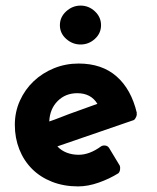

<svg xmlns="http://www.w3.org/2000/svg" viewBox="-20 -656 560 686"><path d="M408 -64Q410 -59 409 -50.5Q408 -42 403 -37Q371 -17 332.5 -3.5Q294 10 259 10Q208 10 166 -6.5Q124 -23 94.5 -52.5Q65 -82 49 -122.5Q33 -163 33 -210Q33 -256 51 -296Q69 -336 100 -365.5Q131 -395 172.5 -412Q214 -429 261 -429Q344 -429 396.5 -383Q449 -337 469 -252H468Q470 -247 466.5 -238.5Q463 -230 458 -227L185 -133Q199 -118 218.5 -110.5Q238 -103 261 -103Q300 -103 341 -133Q347 -137 356 -136Q365 -135 370 -127ZM146 -218 156 -222V-215ZM256 -323Q214 -323 186 -295Q158 -267 156 -222L176 -229L228 -249L328 -285Q305 -323 256 -323ZM268 -636Q297 -636 319 -615.5Q341 -595 341 -566Q341 -537 319 -517Q297 -497 268 -497Q239 -497 216.5 -517Q194 -537 194 -566Q194 -595 216.5 -615.5Q239 -636 268 -636Z"/></svg>

Font: Stadtwerke
Style: Bold
Weight: 700
Designer: Santiago Orozco
Foundry: Typemade
Version: Version 1.003